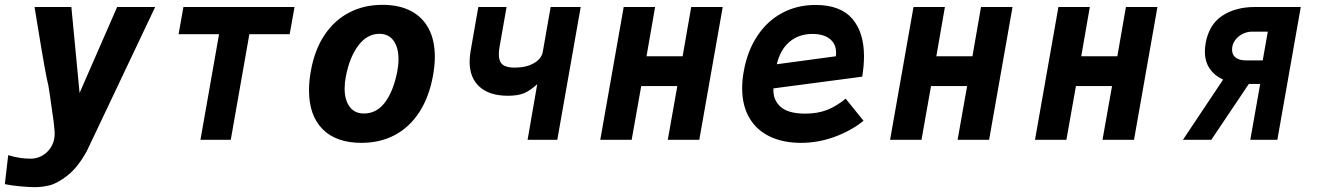

<svg xmlns="http://www.w3.org/2000/svg" viewBox="-41 -579 5461 795"><path d="M87 78Q110.5 78 132 66.5Q153.5 55 168 33.8Q182.5 12.5 185 -15Q186.5 -33.5 181.5 -72.5Q176.5 -111.5 165.5 -185.5Q162 -204.5 159.5 -223.5Q148 -268 116.5 -462L102 -550H254.5L288.5 -194L444 -550H601.5Q585.5 -517 409 -144L318.5 46.5Q281 114.5 238.2 147.8Q195.5 181 163.8 188.5Q132 196 104.5 196Q80.5 196 42.5 192.5Q4.5 189 -21 183.5L-7 63.5Q21 72 43.2 75Q65.5 78 87 78Z M866 -437.5H698.5L718.5 -550H1178.5L1158.5 -437.5H991.5L914.5 0H789Z M1238.5 -205Q1238.5 -245 1246.5 -287Q1262 -373.5 1303 -434.5Q1344 -495.5 1405.2 -527.2Q1466.5 -559 1542.5 -559Q1612 -559 1660.5 -533.5Q1709 -508 1734.2 -460Q1759.5 -412 1759.5 -344.5Q1759.5 -308 1752 -266.5Q1736 -178 1695.8 -115.5Q1655.5 -53 1594.5 -20.2Q1533.5 12.5 1455.5 12.5Q1351 12.5 1294.8 -44.2Q1238.5 -101 1238.5 -205ZM1604 -283Q1609 -309.5 1609 -334.5Q1609 -382.5 1588.5 -410.8Q1568 -439 1530 -439Q1479.5 -439 1443 -391Q1406.5 -343 1391 -262Q1386 -237 1386 -212.5Q1386 -165 1406.8 -137Q1427.5 -109 1465.5 -109Q1519 -109 1553.5 -155.5Q1588 -202 1604 -283Z M2183.5 -230.5Q2154 -203.5 2128.8 -193Q2103.5 -182.5 2062 -182.5Q1986 -182.5 1944.8 -219.5Q1903.5 -256.5 1903.5 -323.5Q1903.5 -342 1907.5 -367L1939.5 -550H2056.5L2028 -388Q2024.5 -370 2024.5 -354Q2024.5 -324.5 2039.8 -311.8Q2055 -299 2090 -299Q2137 -299 2169 -317Q2201 -335 2206.5 -364.5L2239 -550H2363.5L2266.5 0H2143.5Z M2541.5 -550H2671.5L2636 -346H2785.5L2821 -550H2951.5L2854.5 0H2724L2763.5 -222.5H2614L2574.5 0H2444.5Z M3032 -214Q3032 -247.5 3038.5 -283Q3053.5 -368 3094.8 -430.2Q3136 -492.5 3198 -525.5Q3260 -558.5 3335.5 -558.5Q3438.5 -558.5 3487.5 -502Q3536.5 -445.5 3536.5 -346Q3536.5 -306 3529 -261.5L3161.5 -213Q3159 -165.5 3190.8 -137Q3222.5 -108.5 3293 -108.5Q3345 -108.5 3384.5 -124.2Q3424 -140 3460.5 -170.5L3534.5 -79Q3485 -38.5 3416.5 -13Q3348 12.5 3275.5 12.5Q3201.5 12.5 3146.5 -13.8Q3091.5 -40 3061.8 -91Q3032 -142 3032 -214ZM3421 -360Q3421 -397 3395 -417.8Q3369 -438.5 3323 -438.5Q3267 -438.5 3228.5 -406.2Q3190 -374 3175.5 -313L3420 -346Q3421 -356 3421 -360Z M3741.5 -550H3871.5L3836 -346H3985.5L4021 -550H4151.5L4054.5 0H3924L3963.5 -222.5H3814L3774.5 0H3644.5Z M4341.5 -550H4471.5L4436 -346H4585.5L4621 -550H4751.5L4654.5 0H4524L4563.5 -222.5H4414L4374.5 0H4244.5Z M5177 -231.5H5130L4974.5 0H4857L5023.5 -249.5Q4988 -265.5 4968 -294.8Q4948 -324 4948 -365.5Q4948 -381.5 4951 -399.5Q4965 -478 5020.2 -514Q5075.5 -550 5154.5 -550H5345L5248 0H5136ZM5187.5 -329 5208.5 -448H5144.5Q5123 -448 5105 -439Q5087 -430 5075.5 -415.5Q5064 -401 5061.5 -385Q5060.5 -377 5060.5 -373.5Q5060.5 -352 5075.5 -340.5Q5090.5 -329 5118 -329Z"/></svg>

Font: JuliaMono ExtraBold
Style: Italic
Weight: 800
Italic angle: -9°
Monospace: yes
Designer: cormullion
Foundry: corm
Version: Version 0.057; ttfautohint (v1.8.4)